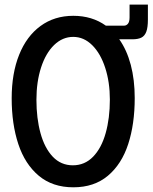

<svg xmlns="http://www.w3.org/2000/svg" viewBox="-20 -804 666 838"><path d="M31 -375Q31 -483.5 63.5 -564.8Q96 -646 156.8 -690.5Q217.5 -735 300 -735Q382 -735 442 -692H521.5Q531.5 -692 538.5 -700.5Q545.5 -709 545.5 -728V-784H625.5V-718.5Q625.5 -684 618.5 -665.5Q611.5 -647 597 -639.8Q582.5 -632.5 557.5 -632.5H524H500.5Q533.5 -586 550.8 -520.8Q568 -455.5 568 -376Q568 -262.5 539.5 -175Q511 -87.5 451 -37Q391 13.5 300 13.5Q209.5 13.5 149.2 -37Q89 -87.5 60 -175Q31 -262.5 31 -375ZM459.5 -369.5Q459.5 -445.5 439.2 -508Q419 -570.5 382.5 -606.8Q346 -643 299.5 -643Q253 -643 216.2 -607.5Q179.5 -572 159.2 -509.2Q139 -446.5 139 -368.5Q139 -287.5 156.8 -222.8Q174.5 -158 210.2 -120.2Q246 -82.5 298 -82.5Q350 -82.5 386.5 -120.2Q423 -158 441.2 -223Q459.5 -288 459.5 -369.5Z"/></svg>

Font: JuliaMono Medium
Style: Regular
Weight: 500
Monospace: yes
Designer: cormullion
Foundry: corm
Version: Version 0.054; ttfautohint (v1.8.4)